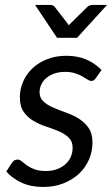

<svg xmlns="http://www.w3.org/2000/svg" viewBox="-20 -736 446 764"><path d="M361.5 -425.5Q357.5 -419.5 353.5 -416.8Q349.5 -414 343.5 -414Q336.5 -414 328.2 -419.5Q320 -425 308.2 -431.8Q296.5 -438.5 279.5 -444.2Q262.5 -450 238.5 -450Q216 -450 197.5 -443.8Q179 -437.5 165.5 -426.5Q152 -415.5 144.8 -400.8Q137.5 -386 137.5 -369.5Q137.5 -346 153 -332Q168.5 -318 192 -307.8Q215.5 -297.5 242.8 -288Q270 -278.5 293.5 -264Q317 -249.5 332.5 -227Q348 -204.5 348 -168.5Q348 -133.5 334.2 -101.5Q320.5 -69.5 294.8 -45.2Q269 -21 232.8 -6.5Q196.5 8 151.5 8Q103 8 65.8 -9.2Q28.5 -26.5 5 -53.5L27 -87.5Q31 -94 36.5 -97.5Q42 -101 50.5 -101Q58.5 -101 66.5 -94Q74.5 -87 86.5 -78.2Q98.5 -69.5 116.8 -62.5Q135 -55.5 163 -55.5Q187.5 -55.5 207.2 -63Q227 -70.5 240.8 -83Q254.5 -95.5 261.8 -112.2Q269 -129 269 -148Q269 -173.5 253.5 -188.5Q238 -203.5 214.5 -213.5Q191 -223.5 164 -232.2Q137 -241 113.5 -254.8Q90 -268.5 74.5 -290.5Q59 -312.5 59 -349Q59 -381 71.8 -410.8Q84.5 -440.5 108.5 -463.5Q132.5 -486.5 166.8 -500.2Q201 -514 244 -514Q289.5 -514 324.2 -498.8Q359 -483.5 384 -457.5ZM119.5 -716.5H179.5Q185 -716.5 189.8 -714.5Q194.5 -712.5 197 -709.5L247 -645L253.5 -635.5L263 -645L328.5 -709.5Q332 -712.5 337.5 -714.5Q343 -716.5 348.5 -716.5H406L286.5 -585.5H207Z"/></svg>

Font: Lato TR
Style: Italic
Weight: 400
Italic angle: -12°
Designer: Lukasz Dziedzic
Foundry: tyPoland Lukasz Dziedzic
Version: Version 1.104 2013